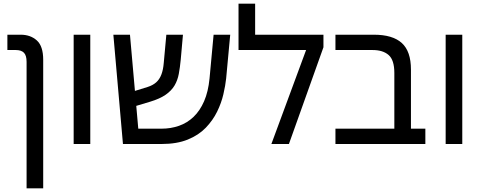

<svg xmlns="http://www.w3.org/2000/svg" viewBox="-20 -780 2609 1040"><path d="M124 240V-445Q124 -480 109.5 -494.5Q95 -509 66 -509H20V-592H92Q145 -592 179.5 -561Q214 -530 214 -456V240Z M379 0V-592H469V0Z M646 0 594 -592H684L729 -83H855Q905 -83 949.5 -98.5Q994 -114 1028.5 -147Q1063 -180 1085.5 -231.5Q1108 -283 1115 -355L1137 -592H1227L1205 -355Q1201 -317 1190 -269.5Q1179 -222 1156 -175Q1133 -128 1094.5 -88Q1056 -48 997 -24Q938 0 855 0ZM703 -202 696 -283 780 -309Q808 -318 826 -334Q844 -350 854 -376Q864 -402 867 -439L881 -592H971L959 -457Q955 -415 948.5 -380Q942 -345 925.5 -317Q909 -289 877.5 -267Q846 -245 793 -229Z M1362 -592H1732V-524L1545 0H1450L1638 -509H1272V-760H1362Z M2116 0V-385Q2116 -455 2085 -482Q2054 -509 1999 -509H1797V-592H2005Q2107 -592 2156.5 -547Q2206 -502 2206 -403V0ZM1797 0V-83H2284V0Z M2394 0V-592H2484V0Z"/></svg>

Font: Noto Sans Hebrew
Style: Regular
Weight: 400
Designer: Monotype Design Team
Foundry: Monotype Imaging Inc.
Version: Version 2.003;January 10, 2023;FontCreator 14.0.0.2877 64-bi